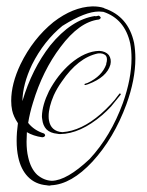

<svg xmlns="http://www.w3.org/2000/svg" viewBox="-20 -465 458 600"><path d="M290 -306Q310 -305 320 -293Q329 -280 325 -263Q314 -224 256 -202Q246 -198 244 -200Q244 -202 245 -203Q250 -205 254 -206Q299 -227 312 -264Q312 -265 312 -266Q317 -282 311 -291Q302 -300 286 -298Q224 -285 173 -210Q158 -189 148 -167Q132 -130 132 -102Q132 -94 133 -89Q136 -72 146 -63Q157 -53 175 -52Q234 -56 295 -109Q311 -123 325.5 -138.5Q340 -154 346 -163L353 -172Q354 -174 357 -172Q358 -170 357 -169Q357 -169 327 -132Q313 -117 299 -105Q231 -47 168 -46Q163 -46 159 -47Q137 -49 125 -61Q114 -73 112 -92Q111 -97 111 -102Q112 -137 133 -180Q160 -231 200 -266Q246 -305 290 -306ZM290 -429H289Q247 -429 178 -386L177 -385H176Q117 -337 80 -263Q51 -202 50 -149Q80 -250 137 -323Q203 -404 277 -415L279 -414Q284 -415 288 -416H289Q293 -414 295 -410Q294 -406 289 -404Q228 -397 169 -318Q113 -244 83 -144Q73 -112 68 -81Q86 -58 117 -48Q121 -46 121 -41Q119 -38 117 -37Q114 -36 112 -36Q84 -40 64 -52Q63 -36 63 -22Q63 5 68 26Q76 62 96 81Q117 99 142 100Q189 99 260 32Q326 -39 364 -143Q391 -219 391 -283Q391 -308 387 -329Q370 -406 303 -428Q296 -429 290 -429ZM268 -445Q270 -445 271 -445Q290 -445 305 -440L306 -439Q381 -414 399 -331Q403 -308 403 -282Q403 -216 375 -139Q336 -33 269 40Q203 111 140 114Q137 115 135 115Q130 115 126 114Q90 111 67 87Q45 64 37 26Q32 3 32 -25Q32 -51 36 -80Q22 -101 18 -120Q15 -134 15 -150Q15 -203 44 -264Q83 -344 147 -396Q208 -443 268 -445Z"/></svg>

Font: Maria
Style: Christmas
Weight: 400
Designer: Muhammad Yoni
Version: Version 001.000